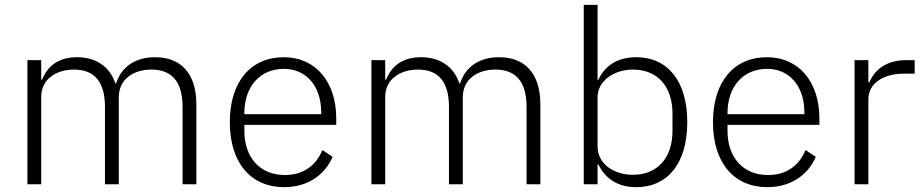

<svg xmlns="http://www.w3.org/2000/svg" viewBox="-20 -760 3809 792"><path d="M150 0V-360C150 -436 215 -473 285 -473C369 -473 413 -423 413 -319V0H470V-359C470 -435 533 -473 604 -473C690 -473 733 -422 733 -319V0H790V-329C790 -454 729 -524 620 -524C529 -524 478 -476 459 -416H456C431 -490 371 -524 298 -524C214 -524 174 -481 153 -431H150V-512H93V0Z M1152 12C1249 12 1320 -38 1352 -113L1310 -141C1282 -74 1228 -38 1155 -38C1050 -38 988 -113 988 -220V-245H1367V-272C1367 -422 1282 -524 1151 -524C1015 -524 928 -424 928 -256C928 -88 1015 12 1152 12ZM1151 -476C1243 -476 1305 -405 1305 -297V-289H988V-294C988 -402 1052 -476 1151 -476Z M1569 0V-360C1569 -436 1634 -473 1704 -473C1788 -473 1832 -423 1832 -319V0H1889V-359C1889 -435 1952 -473 2023 -473C2109 -473 2152 -422 2152 -319V0H2209V-329C2209 -454 2148 -524 2039 -524C1948 -524 1897 -476 1878 -416H1875C1850 -490 1790 -524 1717 -524C1633 -524 1593 -481 1572 -431H1569V-512H1512V0Z M2388 0H2445V-82H2448C2476 -25 2526 12 2604 12C2735 12 2815 -87 2815 -256C2815 -425 2735 -524 2604 -524C2526 -524 2473 -487 2448 -430H2445V-740H2388ZM2591 -39C2512 -39 2445 -84 2445 -156V-359C2445 -426 2512 -473 2591 -473C2693 -473 2754 -402 2754 -292V-220C2754 -110 2693 -39 2591 -39Z M3145 12C3242 12 3313 -38 3345 -113L3303 -141C3275 -74 3221 -38 3148 -38C3043 -38 2981 -113 2981 -220V-245H3360V-272C3360 -422 3275 -524 3144 -524C3008 -524 2921 -424 2921 -256C2921 -88 3008 12 3145 12ZM3144 -476C3236 -476 3298 -405 3298 -297V-289H2981V-294C2981 -402 3045 -476 3144 -476Z M3562 0V-350C3562 -416 3623 -456 3708 -456H3753V-512H3719C3631 -512 3586 -468 3566 -420H3562V-512H3505V0Z"/></svg>

Font: IBM Plex Thai Looped Light
Style: Regular
Weight: 300
Designer: Mike Abbink, Paul van der Laan, Pieter van Rosmalen, Ben Mitchell, Mark Frömberg
Foundry: Bold Monday
Version: Version 1.0